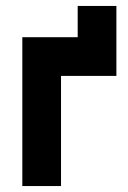

<svg xmlns="http://www.w3.org/2000/svg" viewBox="-20 -625 429 645"><path d="M241 -605V-500H55V0H185V-370H371V-605Z"/></svg>

Font: Unageo
Style: Bold
Weight: 700
Designer: Richard Sepsi
Foundry: Richard Sepsi
Version: Version 2.000